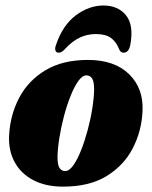

<svg xmlns="http://www.w3.org/2000/svg" viewBox="-20 -686 566 716"><path d="M308 -462.5Q407.5 -462.5 461.8 -409Q516 -355.5 511.5 -271Q508 -196.5 474.8 -132.5Q441.5 -68.5 377.2 -29.2Q313 10 215 10Q150.5 10 104.2 -14.2Q58 -38.5 34.5 -81.8Q11 -125 14 -181.5Q18 -257.5 51.5 -321.2Q85 -385 149 -423.8Q213 -462.5 308 -462.5ZM223 -48Q238 -48 253.2 -69.2Q268.5 -90.5 282.2 -125.2Q296 -160 307 -201Q318 -242 324.2 -281.8Q330.5 -321.5 331 -352Q331 -383 323 -394Q315 -405 302.5 -405Q287 -405 271.8 -383.5Q256.5 -362 242.8 -327.2Q229 -292.5 218.2 -251.5Q207.5 -210.5 201.2 -170.8Q195 -131 194.5 -100.5Q194.5 -69.5 202.5 -58.8Q210.5 -48 223 -48ZM337.5 -559Q306 -559 278.2 -546.2Q250.5 -533.5 223.5 -504.5Q210.5 -489.5 199.5 -489.5Q189.5 -489.5 186.8 -497.5Q184 -505.5 189 -519Q214 -592.5 263 -629Q312 -665.5 366 -665.5Q420 -665.5 449.8 -629Q479.5 -592.5 466 -519Q460.5 -489.5 440.5 -489.5Q428.5 -489.5 423.5 -504.5Q412.5 -531.5 392.8 -545.2Q373 -559 337.5 -559Z"/></svg>

Font: Fraunces 144pt Soft Black
Style: Italic
Weight: 900
Italic angle: -16°
Version: Version 1.000;[b76b70a41]